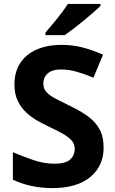

<svg xmlns="http://www.w3.org/2000/svg" viewBox="-20 -954 591 984"><path d="M511 -198Q511 -103 442.5 -46.5Q374 10 248 10Q193 10 141.5 -1Q90 -12 46 -33V-174Q97 -152 151.5 -133.5Q206 -115 260 -115Q316 -115 339.5 -136.5Q363 -158 363 -191Q363 -218 344.5 -237Q326 -256 295 -272.5Q264 -289 224 -308Q199 -320 170 -336.5Q141 -353 114.5 -377.5Q88 -402 71 -437Q54 -472 54 -521Q54 -585 83.5 -630.5Q113 -676 167.5 -700Q222 -724 296 -724Q352 -724 402.5 -711Q453 -698 508 -674L459 -556Q410 -576 371 -587Q332 -598 291 -598Q248 -598 225 -578Q202 -558 202 -526Q202 -501 217 -483.5Q232 -466 262 -450Q292 -434 337 -412Q392 -386 430.5 -358Q469 -330 490 -292Q511 -254 511 -198ZM495 -924Q481 -910 458 -890Q435 -870 408.5 -848Q382 -826 356.5 -806.5Q331 -787 312 -774H213V-787Q229 -806 250.5 -831.5Q272 -857 293 -884.5Q314 -912 328 -934H495Z"/></svg>

Font: Noto Sans Tai Tham
Style: Regular
Weight: 400
Designer: Monotype Design Team 2013. Revised by David WIlliams 2020
Foundry: Monotype Imaging Inc.
Version: Version 2.002